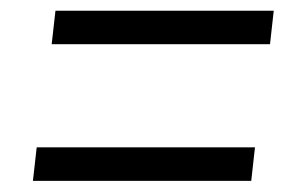

<svg xmlns="http://www.w3.org/2000/svg" viewBox="-20 -503 559 350"><path d="M74.2 -422.4H472.2L479 -483.4H81.1ZM40 -173.3H438L444.8 -234.4H46.9Z"/></svg>

Font: Merriweather
Style: Light Italic
Weight: 300
Italic angle: -7.5°
Designer: Eben Sorkin
Foundry: Eben Sorkin
Version: Version 1.001